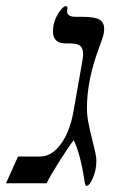

<svg xmlns="http://www.w3.org/2000/svg" viewBox="-57 -609 407 638"><path d="M230 8.8Q226.1 8.8 224.1 -5.9Q210 -99.1 188 -143.1Q170.4 -120.6 138.9 -70.8Q107.4 -21 98.1 0H-37.1L2.9 -88.9H76.2Q114.3 -88.9 144.5 -129.4Q174.8 -169.9 187 -237.8L212.9 -384.8Q219.2 -418 219.2 -429.2Q219.2 -447.3 210 -456.1Q200.7 -464.8 174.8 -464.8H160.2Q119.1 -464.8 119.1 -504.9Q119.1 -524.4 126 -542.7Q132.8 -561 144 -575Q155.3 -588.9 162.1 -588.9Q167 -588.9 167 -581.1L166 -570.8Q166 -553.2 193.8 -553.2H212.9Q258.8 -553.2 273.9 -543.7Q289.1 -534.2 289.1 -513.2Q289.1 -498.5 283.9 -483.2Q278.8 -467.8 271 -446.8Q231.9 -341.8 231.9 -250Q231.9 -226.1 236.8 -200.9Q241.7 -175.8 247.6 -152.3Q253.4 -128.9 258.3 -108.6Q263.2 -88.4 263.2 -74.2Q263.2 -43.9 251.7 -17.6Q240.2 8.8 230 8.8Z"/></svg>

Font: Tinos
Style: Italic
Weight: 400
Italic angle: -16.333°
Designer: Steve Matteson
Foundry: Monotype Imaging Inc.
Version: Version 1.32